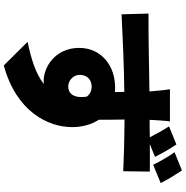

<svg xmlns="http://www.w3.org/2000/svg" viewBox="-3 -900 1005 1040"><g transform="rotate(90 500.0 -380.5)"><path d="M386 -309C386 -355 419 -374 449 -374C472 -374 492 -365 504 -347C515 -270 482 -247 449 -247C418 -247 386 -273 386 -309ZM763 -833 665 -793C688 -758 706 -724 724 -689C691 -688 658 -688 630 -688C630 -692 630 -696 630 -699C631 -717 635 -779 638 -798H464C467 -783 471 -746 475 -698C475 -695 475 -691 476 -687C347 -685 169 -681 54 -682L58 -536C180 -542 328 -549 478 -551C479 -534 479 -517 479 -500C471 -501 463 -501 454 -501C337 -501 240 -427 240 -306C240 -177 344 -114 418 -114C424 -114 430 -114 436 -115C377 -69 294 -45 207 -27L335 102C586 34 669 -139 669 -268C669 -323 655 -373 629 -413C629 -455 629 -505 628 -552C754 -551 848 -548 908 -545L910 -689C879 -690 822 -689 761 -689L830 -717C813 -752 788 -796 763 -833ZM904 -863 805 -823C832 -786 853 -747 873 -707L972 -748C955 -783 929 -825 904 -863Z"/></g></svg>

Font: Source Han Sans HK Heavy
Style: Regular
Weight: 900
Designer: Ryoko NISHIZUKA 西塚涼子 (kana, bopomofo & ideographs); Paul D. Hunt (Latin, Greek & Cyrillic); Sandoll Communications 산돌커뮤니
Foundry: Adobe
Version: Version 2.000;hotconv 1.0.107;makeotfexe 2.5.65593